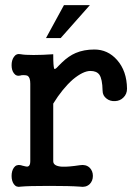

<svg xmlns="http://www.w3.org/2000/svg" viewBox="-20 -731 540 752"><path d="M332 -710.9H230.5L160.2 -582H217.8ZM98.6 -403.3V-99.6Q98.6 -82 89.8 -79.1Q85 -77.1 68.4 -82L61.5 -84Q43.9 -87.9 34.2 -74.2Q25.4 -61.5 25.4 -42Q25.4 -22.5 34.2 -9.8Q43.9 3.9 61.5 0Q90.8 -2.9 172.9 -2.9Q253.9 -2.9 293 0Q316.4 3.9 331.1 -9.8Q343.8 -22.5 343.8 -42Q343.8 -61.5 331.1 -74.2Q316.4 -87.9 293 -84Q248 -77.1 223.6 -78.1Q188.5 -80.1 188.5 -99.6V-325.2Q224.6 -383.8 265.6 -419.9Q305.7 -453.1 334 -453.1Q358.4 -453.1 369.1 -438.5Q380.9 -421.9 381.8 -376Q381.8 -356.4 397.5 -344.7Q411.1 -334 430.7 -335Q450.2 -335.9 462.9 -348.6Q477.5 -362.3 477.5 -383.8Q476.6 -453.1 438.5 -496.1Q402.3 -537.1 349.6 -537.1Q308.6 -537.1 276.4 -523.4Q249 -511.7 222.7 -486.3L209 -472.7Q195.3 -457 192.4 -461.9Q188.5 -469.7 188.5 -518.6Q146.5 -515.6 111.3 -515.6Q76.2 -515.6 61.5 -518.6Q43.9 -522.5 34.2 -507.8Q25.4 -495.1 25.4 -475.6Q25.4 -456.1 34.2 -444.3Q43.9 -430.7 61.5 -435.5L64.5 -436.5Q83 -437.5 88.9 -433.6Q98.6 -426.8 98.6 -403.3Z"/></svg>

Font: GungsuhChe
Style: Regular
Weight: 400
Monospace: yes
Version: Version 2.21